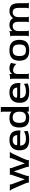

<svg xmlns="http://www.w3.org/2000/svg" viewBox="1973 -2706 740 4733"><g transform="rotate(-90 2343.5 -340.0)"><path d="M198 0Q205 0 207.5 -13.5Q210 -27 198 -60Q193 -73 179 -106Q165 -139 147 -182.5Q129 -226 109.5 -270Q90 -314 73.5 -351Q57 -388 48 -406Q32 -439 18 -453Q4 -467 -3 -468H173Q165 -468 162.5 -454Q160 -440 173 -406Q180 -389 193.5 -354Q207 -319 223.5 -275Q240 -231 257 -185Q274 -139 288 -99H289Q303 -140 318.5 -186.5Q334 -233 349 -277.5Q364 -322 376 -357Q388 -392 394 -408Q406 -441 403.5 -454.5Q401 -468 394 -468H575Q567 -468 564 -454Q561 -440 575 -406Q582 -389 594 -354Q606 -319 621 -275Q636 -231 652 -185Q668 -139 680 -99H681Q698 -140 716 -186.5Q734 -233 752 -277.5Q770 -322 783.5 -357Q797 -392 803 -408Q816 -440 813 -454Q810 -468 803 -468H974Q968 -468 955.5 -454.5Q943 -441 927 -409Q919 -392 902.5 -357Q886 -322 865.5 -278.5Q845 -235 825.5 -192Q806 -149 791 -113.5Q776 -78 771 -60Q761 -27 763 -13.5Q765 0 771 0H590Q596 0 598.5 -13.5Q601 -27 590 -60Q587 -69 576 -101Q565 -133 549.5 -178.5Q534 -224 518 -273Q502 -322 486 -366H483Q469 -324 452 -276.5Q435 -229 419.5 -184.5Q404 -140 393 -106.5Q382 -73 379 -60Q370 -27 372 -13.5Q374 0 379 0Z M1270 10Q1191 10 1139.5 -8Q1088 -26 1058 -58.5Q1028 -91 1016 -135Q1004 -179 1004 -233Q1004 -346 1068 -412Q1132 -478 1260 -478Q1335 -478 1381 -457.5Q1427 -437 1451 -403.5Q1475 -370 1484 -330Q1493 -290 1493 -251V-204Q1493 -207 1465.5 -210.5Q1438 -214 1373 -214H1120Q1120 -147 1160.5 -109Q1201 -71 1285 -71Q1356 -71 1405 -88.5Q1454 -106 1473 -123V-99L1483 -30Q1462 -17 1407 -3.5Q1352 10 1270 10ZM1159 -287H1379Q1379 -312 1368.5 -337.5Q1358 -363 1332.5 -380.5Q1307 -398 1260 -398Q1219 -398 1190.5 -384.5Q1162 -371 1146.5 -350.5Q1131 -330 1131 -307Q1131 -297 1137 -292Q1143 -287 1159 -287Z M1804 10Q1711 10 1659 -22Q1607 -54 1586.5 -109Q1566 -164 1566 -233Q1566 -303 1586.5 -358Q1607 -413 1659 -445.5Q1711 -478 1804 -478Q1841 -478 1869.5 -471.5Q1898 -465 1920 -453.5Q1942 -442 1957 -427L1959 -428L1957 -447V-630Q1957 -662 1950.5 -675.5Q1944 -689 1937 -690H2072V-60Q2072 -28 2078.5 -14Q2085 0 2092 0H1957V-25L1960 -44L1957 -45Q1942 -29 1920 -16.5Q1898 -4 1869 3Q1840 10 1804 10ZM1814 -71Q1859 -71 1887.5 -84.5Q1916 -98 1931 -121.5Q1946 -145 1951.5 -173.5Q1957 -202 1957 -233Q1957 -261 1951 -290Q1945 -319 1930 -343.5Q1915 -368 1887 -383Q1859 -398 1814 -398Q1742 -398 1711.5 -355Q1681 -312 1681 -232Q1681 -179 1693.5 -143Q1706 -107 1735.5 -89Q1765 -71 1814 -71Z M2441 10Q2362 10 2310.5 -8Q2259 -26 2229 -58.5Q2199 -91 2187 -135Q2175 -179 2175 -233Q2175 -346 2239 -412Q2303 -478 2431 -478Q2506 -478 2552 -457.5Q2598 -437 2622 -403.5Q2646 -370 2655 -330Q2664 -290 2664 -251V-204Q2664 -207 2636.5 -210.5Q2609 -214 2544 -214H2291Q2291 -147 2331.5 -109Q2372 -71 2456 -71Q2527 -71 2576 -88.5Q2625 -106 2644 -123V-99L2654 -30Q2633 -17 2578 -3.5Q2523 10 2441 10ZM2330 -287H2550Q2550 -312 2539.5 -337.5Q2529 -363 2503.5 -380.5Q2478 -398 2431 -398Q2390 -398 2361.5 -384.5Q2333 -371 2317.5 -350.5Q2302 -330 2302 -307Q2302 -297 2308 -292Q2314 -287 2330 -287Z M2749 0Q2756 0 2762.5 -14Q2769 -28 2769 -60V-398Q2769 -430 2762.5 -443.5Q2756 -457 2749 -458Q2793 -458 2830 -464.5Q2867 -471 2885 -478V-431L2883 -414L2885 -412Q2897 -429 2916.5 -444Q2936 -459 2963 -468.5Q2990 -478 3025 -478Q3072 -478 3108 -464.5Q3144 -451 3159 -437L3136 -336V-306Q3122 -324 3097 -343Q3072 -362 3041.5 -375Q3011 -388 2977 -388Q2938 -388 2911.5 -358Q2885 -328 2885 -260V-60Q2885 -28 2891.5 -14Q2898 0 2905 0Z M3470 10Q3370 10 3313.5 -22Q3257 -54 3234.5 -109Q3212 -164 3212 -233Q3212 -303 3235.5 -358Q3259 -413 3315 -445.5Q3371 -478 3470 -478Q3569 -478 3625 -445.5Q3681 -413 3704.5 -358Q3728 -303 3728 -233Q3728 -164 3705.5 -109Q3683 -54 3627 -22Q3571 10 3470 10ZM3470 -71Q3526 -71 3557 -88.5Q3588 -106 3600.5 -142Q3613 -178 3613 -233Q3613 -288 3600 -324.5Q3587 -361 3556.5 -379.5Q3526 -398 3470 -398Q3416 -398 3384.5 -379Q3353 -360 3340.5 -323Q3328 -286 3328 -232Q3328 -179 3340.5 -143Q3353 -107 3384 -89Q3415 -71 3470 -71Z M3807 0Q3814 0 3820.5 -14Q3827 -28 3827 -60V-398Q3827 -430 3820.5 -443.5Q3814 -457 3807 -458Q3851 -458 3888 -464.5Q3925 -471 3943 -478V-417L3941 -404L3943 -402Q3954 -417 3971.5 -434.5Q3989 -452 4019 -465Q4049 -478 4095 -478Q4188 -478 4237.5 -425Q4287 -372 4287 -259V-60Q4287 -28 4293.5 -14Q4300 0 4307 0H4152Q4159 0 4165.5 -14Q4172 -28 4172 -60V-256Q4172 -311 4158.5 -342Q4145 -373 4121.5 -385.5Q4098 -398 4067 -398Q4033 -398 4004.5 -383Q3976 -368 3959.5 -335Q3943 -302 3943 -247V-60Q3943 -28 3949.5 -14Q3956 0 3963 0ZM4495 0Q4502 0 4508.5 -14Q4515 -28 4515 -60V-253Q4515 -306 4502.5 -337.5Q4490 -369 4466.5 -383.5Q4443 -398 4410 -398Q4355 -398 4321 -362Q4287 -326 4287 -244L4235 -311Q4237 -334 4250 -362.5Q4263 -391 4287 -417.5Q4311 -444 4348.5 -461Q4386 -478 4438 -478Q4500 -478 4543 -455Q4586 -432 4608 -383.5Q4630 -335 4630 -256V-60Q4630 -28 4636.5 -14Q4643 0 4650 0Z"/></g></svg>

Font: Red Rose Medium
Style: Regular
Weight: 500
Designer: Jaikishan Patel
Version: Version 2.000